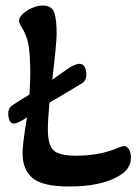

<svg xmlns="http://www.w3.org/2000/svg" viewBox="-20 -665 504 698"><path d="M62 -108Q62 -135 72 -200L78 -238Q63 -228 50.5 -222Q38 -216 31 -216Q19 -216 14.5 -227Q10 -238 10 -252Q10 -273 26 -283Q43 -295 87 -321Q90 -360 90 -395Q90 -460 84.5 -496.5Q79 -533 59 -566Q49 -582 49 -589Q49 -601 62.5 -614Q76 -627 96.5 -636Q117 -645 135 -645Q167 -645 176.5 -621Q186 -597 186 -541Q186 -511 170 -375Q186 -387 234 -420Q257 -433 269 -433Q282 -433 288 -421.5Q294 -410 294 -395Q294 -371 276 -361Q270 -357 253 -347Q236 -337 223 -329L160 -292Q154 -231 154 -196Q154 -155 163.5 -134.5Q173 -114 195 -107Q217 -99 257 -99Q346 -99 415 -130Q427 -134 431 -134Q441 -134 448.5 -122.5Q456 -111 456 -92Q456 -48 408 -23Q344 13 232 13Q135 13 98.5 -17.5Q62 -48 62 -108Z"/></svg>

Font: AkayaTelivigala
Style: Regular
Weight: 400
Designer: Vaishnavi Murthy Yerkadithaya ( vaishnavimurthy@gmail.com ), Juan Luis Blanco Aristondo ( juan@blancoletters.com )
Version: Version 1.000